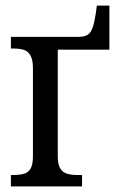

<svg xmlns="http://www.w3.org/2000/svg" viewBox="-20 -668 425 688"><path d="M19 0V-41H30Q51 -41 66.5 -45.5Q82 -50 90 -64.5Q98 -79 98 -108V-424Q98 -454 89 -469.5Q80 -485 65 -489.5Q50 -494 30 -494H19V-536H262Q282 -536 293.5 -543Q305 -550 311.5 -568Q318 -586 323 -618L327 -648H372V-490H187V-108Q187 -79 196 -64.5Q205 -50 220.5 -45.5Q236 -41 255 -41H274V0Z"/></svg>

Font: Noto Serif Condensed
Style: Regular
Weight: 400
Width: 3
Designer: Monotype Design Team
Foundry: Monotype Imaging Inc.
Version: Version 2.015